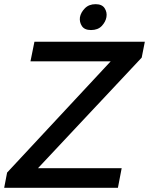

<svg xmlns="http://www.w3.org/2000/svg" viewBox="-29 -900 714 920"><path d="M-9 0 5 -73 532 -639 546 -606H117L136 -700H665L650 -624L122 -61L108 -94H554L536 0ZM407 -756Q376 -756 363.5 -775Q351 -794 354 -817Q358 -840 377.5 -860Q397 -880 429 -880Q460 -880 472.5 -860.5Q485 -841 481 -818Q477 -795 458.5 -775.5Q440 -756 407 -756Z"/></svg>

Font: REM
Style: Italic
Weight: 400
Italic angle: -11°
Designer: Octavio Pardo
Foundry: Ashler Design
Version: Version 1.005;gftools[0.9.28]